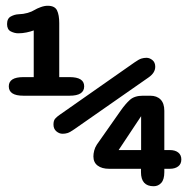

<svg xmlns="http://www.w3.org/2000/svg" viewBox="-20 -642 659 666"><path d="M61 -310Q10.5 -310 10.5 -342.5Q10.5 -374.5 61 -374.5H97V-536.5Q86.5 -532.5 72.2 -529.5Q58 -526.5 43.5 -526.5Q30.5 -526.5 17.5 -533Q4.5 -539.5 4.5 -558.5Q4.5 -578 17.8 -585Q31 -592 44 -592.5Q61 -593 75.8 -597.2Q90.5 -601.5 100 -607.5Q108 -612.5 121 -617.2Q134 -622 145.5 -622Q170 -622 177.8 -606Q185.5 -590 185.5 -562V-374.5H221.5Q272 -374.5 272 -342.5Q272 -310 221.5 -310ZM513 4Q469 4 469 -45V-56.5H358.5Q333.5 -56.5 318.8 -67.5Q304 -78.5 304 -99.5Q304 -109 306.8 -119.8Q309.5 -130.5 316 -140.5L398.5 -258Q414.5 -281 430.5 -295.5Q446.5 -310 476 -310H501Q524 -310 537 -296.8Q550 -283.5 550 -257.5V-121.5H569Q587.5 -121.5 598.2 -113Q609 -104.5 609 -89Q609 -73 598 -64.8Q587 -56.5 569 -56.5H550V-45Q550 -19.5 539.5 -7.8Q529 4 513 4ZM391.5 -121.5H469.5V-239ZM197 -178Q185.5 -178 175.5 -186.5Q165.5 -195 165.5 -210Q165.5 -223.5 171.2 -230.2Q177 -237 188 -244.5L446.5 -425.5Q461.5 -436 470.2 -438.8Q479 -441.5 488 -441.5Q499 -441.5 508.8 -433.5Q518.5 -425.5 518.5 -410.5Q518.5 -389.5 495.5 -373.5L237.5 -193.5Q222.5 -183 214.2 -180.5Q206 -178 197 -178Z"/></svg>

Font: Sono ExtraLight Monospace
Style: Bold
Weight: 700
Version: Version 2.112